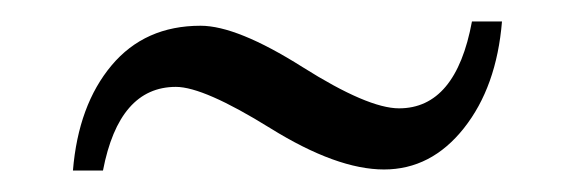

<svg xmlns="http://www.w3.org/2000/svg" viewBox="-20 -403 537 179"><path d="M167 -379Q201 -379 262 -340.5Q323 -302 352 -302Q405 -302 420 -383H448Q443 -322 412.5 -283.5Q382 -245 338 -245Q294 -245 232 -283.5Q170 -322 144 -322Q91 -322 76 -244H48Q53 -305 84 -342Q115 -379 167 -379Z"/></svg>

Font: Halant
Style: Regular
Weight: 400
Designer: Hitesh Malaviya (Devanagari), Satya Rajpurohit (Latin)
Foundry: Indian Type Foundry
Version: Version 1.100;PS 1.0;hotconv 1.0.78;makeotf.lib2.5.61930; tt